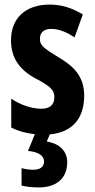

<svg xmlns="http://www.w3.org/2000/svg" viewBox="-20 -577 414 837"><path d="M273 130C273 82 240 49 184 40L197 9C292 0 347 -57 347 -160C347 -244 301 -289 234 -328C167 -369 154 -380 154 -408C154 -435 171 -451 203 -451C239 -451 274 -435 305 -414L341 -514C295 -542 249 -557 196 -557C92 -557 28 -498 28 -402C28 -322 67 -272 135 -235C205 -199 217 -181 217 -153C217 -120 197 -103 161 -103C113 -103 64 -123 29 -147V-21C60 -5 95 4 132 8L102 81C145 85 172 100 172 127C172 150 156 163 124 163C109 163 93 161 74 156V232C94 237 119 240 149 240C228 240 273 199 273 130Z"/></svg>

Font: Noto Sans Lao Looped ExtraCondensed
Style: Bold
Weight: 700
Width: 2
Designer: Mark Frömberg, Ben Mitchell
Foundry: The Fontpad Ltd
Version: Version 1.002